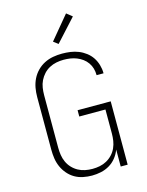

<svg xmlns="http://www.w3.org/2000/svg" viewBox="-141 -1054 881 1148"><g transform="rotate(-15 300.0 -480.5)"><path d="M283 8Q256 8 228.5 2.5Q201 -3 177.5 -16.5Q154 -30 135.5 -51.5Q117 -73 106 -98Q95 -123 91 -150Q87 -177 87 -205V-530Q87 -559 92 -587Q97 -615 109.5 -640.5Q122 -666 142 -686.5Q162 -707 187.5 -720Q213 -733 241 -738Q269 -743 297 -743Q323 -743 348.5 -739.5Q374 -736 398 -726.5Q422 -717 443 -701Q464 -685 478 -664Q492 -643 499.5 -617.5Q507 -592 507 -567V-565H464V-566Q464 -587 458.5 -606.5Q453 -626 441 -643Q429 -660 412.5 -672Q396 -684 377 -691.5Q358 -699 338 -702Q318 -705 297 -705Q274 -705 251.5 -700.5Q229 -696 208.5 -685Q188 -674 172.5 -657Q157 -640 147 -619.5Q137 -599 133.5 -576Q130 -553 130 -530V-205Q130 -182 133.5 -159.5Q137 -137 146.5 -116Q156 -95 172 -78Q188 -61 208 -50Q228 -39 250.5 -34.5Q273 -30 296 -30Q319 -30 341.5 -34.5Q364 -39 384 -50Q404 -61 420 -78Q436 -95 445.5 -116Q455 -137 458.5 -159.5Q462 -182 462 -205V-353H300V-392H505V0H462V-105Q452 -78 434 -55.5Q416 -33 391.5 -18.5Q367 -4 339 2Q311 8 283 8ZM293 -804 264 -826 383 -969 418 -941Z"/></g></svg>

Font: Iosevka Aile Extralight
Style: Regular
Weight: 200
Designer: Belleve Invis
Foundry: Belleve Invis
Version: Version 31.1.0; ttfautohint (v1.8.4)